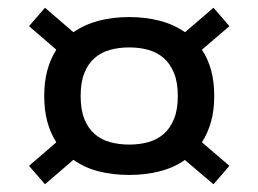

<svg xmlns="http://www.w3.org/2000/svg" viewBox="-20 -497 665 494"><path d="M312.5 -453.1Q270 -453.1 233.9 -443.6Q197.8 -434.1 168.9 -414.1L95.7 -477.1L54.7 -429.7L125 -369.1Q109.9 -345.7 101.8 -316.2Q93.8 -286.6 93.8 -250Q93.8 -212.9 101.8 -183.6Q109.9 -154.3 125 -130.9L54.7 -70.3L95.7 -22.9L168.9 -85.9Q197.3 -65.4 233.6 -56.2Q270 -46.9 312.5 -46.9Q354.5 -46.9 390.9 -56.2Q427.2 -65.4 455.6 -85.4L529.3 -22.9L570.3 -70.3L499.5 -130.9Q514.6 -154.3 522.9 -183.6Q531.2 -212.9 531.2 -250Q531.2 -286.6 523.2 -316.2Q515.1 -345.7 499.5 -369.1L570.3 -429.7L529.3 -477.1L456.1 -414.1Q427.2 -434.1 390.9 -443.6Q354.5 -453.1 312.5 -453.1ZM312.5 -125Q286.1 -125 263.2 -131.3Q240.2 -137.7 223.4 -152.3Q206.5 -167 197 -190.9Q187.5 -214.8 187.5 -250Q187.5 -285.2 197 -309.1Q206.5 -333 223.4 -347.7Q240.2 -362.3 263.2 -368.7Q286.1 -375 312.5 -375Q338.9 -375 361.6 -368.7Q384.3 -362.3 401.1 -347.7Q418 -333 427.7 -309.1Q437.5 -285.2 437.5 -250Q437.5 -214.8 427.7 -190.9Q418 -167 401.1 -152.3Q384.3 -137.7 361.6 -131.3Q338.9 -125 312.5 -125Z"/></svg>

Font: Michroma
Style: Regular
Weight: 400
Version: Version 1.000